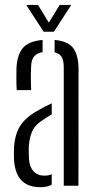

<svg xmlns="http://www.w3.org/2000/svg" viewBox="-20 -772 402 798"><path d="M38.5 -105Q38 -118.5 37.8 -130.5Q37.5 -142.5 38 -157Q40 -191.5 49.8 -219.8Q59.5 -248 82 -271.8Q104.5 -295.5 145 -317Q156 -323 168.8 -329.8Q181.5 -336.5 195 -342.5V-296.5Q186.5 -292 176.5 -285.5Q166.5 -279 155 -271Q122.5 -250.5 111.2 -219.8Q100 -189 99.5 -156Q99.5 -142 99.8 -130.5Q100 -119 100.5 -109Q103 -78 119.5 -60Q136 -42 164 -42Q181.5 -42 195 -47.5V-4.5Q176 6 148.5 6Q96.5 6 69.5 -22Q42.5 -50 38.5 -105ZM49.5 -397.5Q48 -422 48 -445.2Q48 -468.5 48.5 -489Q51 -544 75 -572.5Q99 -601 157 -606V-555.5Q135.5 -552 123 -538.8Q110.5 -525.5 109.5 -498Q108.5 -481 108.2 -461.8Q108 -442.5 108.5 -425.5Q109 -408.5 109.5 -397.5ZM245 0V-492.5Q245 -520 236.5 -534.8Q228 -549.5 207 -554.5V-606Q263.5 -601 285 -571.2Q306.5 -541.5 306.5 -482L306 0ZM161.5 -640 89 -751.5H138L183 -678L228 -751.5H276L204 -640Z"/></svg>

Font: Big Shoulders Stencil Text Thin Light
Style: Regular
Weight: 300
Version: Version 2.001